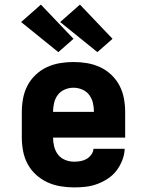

<svg xmlns="http://www.w3.org/2000/svg" viewBox="-20 -808 640 836"><path d="M303 8Q273 8 243 3Q213 -2 186 -14.5Q159 -27 136.5 -47.5Q114 -68 100 -94.5Q86 -121 80.5 -150.5Q75 -180 75 -210V-320Q75 -350 80.5 -379.5Q86 -409 99.5 -435Q113 -461 135 -482Q157 -503 184 -515.5Q211 -528 240.5 -533Q270 -538 300 -538Q330 -538 359.5 -533Q389 -528 416 -515.5Q443 -503 465 -482Q487 -461 500.5 -435Q514 -409 519.5 -379.5Q525 -350 525 -320V-209H211Q211 -189 216 -169.5Q221 -150 233 -134.5Q245 -119 264 -111.5Q283 -104 303 -104Q317 -104 331 -106.5Q345 -109 357 -116Q369 -123 377.5 -134.5Q386 -146 387 -160H523Q522 -135 512.5 -110.5Q503 -86 487.5 -65.5Q472 -45 450 -30.5Q428 -16 404 -7Q380 2 354.5 5Q329 8 303 8ZM211 -321H389Q389 -341 384.5 -360Q380 -379 368.5 -394.5Q357 -410 338.5 -418Q320 -426 300 -426Q280 -426 261.5 -418Q243 -410 231.5 -394.5Q220 -379 215.5 -359.5Q211 -340 211 -321ZM404 -581 242 -712 328 -788 470 -639ZM234 -581 72 -712 158 -788 300 -639Z"/></svg>

Font: Iosevka Curly Slab HvEx
Style: Regular
Weight: 900
Width: 7
Monospace: yes
Designer: Belleve Invis
Foundry: Belleve Invis
Version: Version 11.1.0; ttfautohint (v1.8.3)